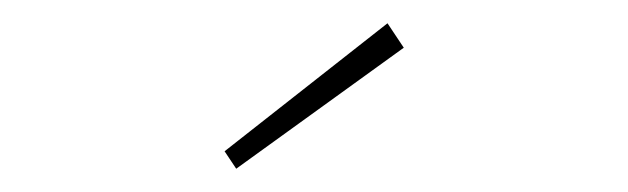

<svg xmlns="http://www.w3.org/2000/svg" viewBox="-20 -756 540 165"><path d="M183 -611 173 -626 313 -736 327 -715Z"/></svg>

Font: Mach Thin
Style: Regular
Weight: 250
Version: Version 1.002